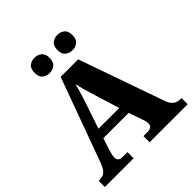

<svg xmlns="http://www.w3.org/2000/svg" viewBox="-242 -1090 1256 1256"><g transform="rotate(-45 386.0 -462.0)"><path d="M6 0V-57H15Q41 -57 60.5 -70.5Q80 -84 97 -128L311 -714H473L681 -122Q693 -87 713 -72Q733 -57 761 -57H772V0H420V-57H457Q476 -57 489 -64.5Q502 -72 502 -92Q502 -105 498.5 -118Q495 -131 492 -138L459 -233H225L199 -155Q196 -143 191 -124.5Q186 -106 186 -93Q186 -76 195.5 -66.5Q205 -57 228 -57H272V0ZM246 -299H438L380 -487Q371 -516 362 -547.5Q353 -579 346 -612Q338 -579 329 -549Q320 -519 310 -489ZM490 -782Q463 -782 441.5 -798Q420 -814 420 -853Q420 -892 441.5 -908Q463 -924 490 -924Q516 -924 537.5 -908Q559 -892 559 -853Q559 -814 537.5 -798Q516 -782 490 -782ZM278 -782Q251 -782 230 -798Q209 -814 209 -853Q209 -892 230 -908Q251 -924 278 -924Q304 -924 326 -908Q348 -892 348 -853Q348 -814 326 -798Q304 -782 278 -782Z"/></g></svg>

Font: Noto Serif Lao ExtraBold
Style: Regular
Weight: 800
Designer: Monotype Design Team
Foundry: Monotype Imaging Inc.
Version: Version 2.003; ttfautohint (v1.8.4.7-5d5b)